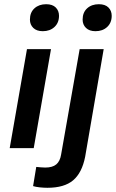

<svg xmlns="http://www.w3.org/2000/svg" viewBox="-20 -703 550 911"><path d="M26 0 108 -470H222L140 0ZM183 -555Q154 -555 138 -570.5Q122 -586 122 -610Q122 -644 143.5 -663.5Q165 -683 199 -683Q229 -683 244.5 -667.5Q260 -652 260 -628Q260 -595 238.5 -575Q217 -555 183 -555ZM205 188Q188 188 169 186Q150 184 137 180L152 89Q163 90 174 91Q185 92 195 92Q229 92 247 77Q265 62 270 30L358 -470H472L384 41Q369 117 327 152.5Q285 188 205 188ZM433 -555Q404 -555 388 -570.5Q372 -586 372 -610Q372 -644 393.5 -663.5Q415 -683 449 -683Q479 -683 494.5 -667.5Q510 -652 510 -628Q510 -595 488.5 -575Q467 -555 433 -555Z"/></svg>

Font: Gantari SemiBold
Style: Italic
Weight: 600
Italic angle: -10°
Designer: Anugrah Pasau
Foundry: Lafontype
Version: Version 1.000